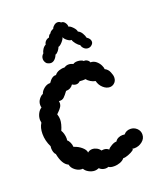

<svg xmlns="http://www.w3.org/2000/svg" viewBox="-140 -850 798 942"><g transform="rotate(-20 259.0 -379.5)"><path d="M293 0Q273 0 265 -7Q258 -4 250 -4Q231 -4 218 -17Q206 -12 197 -12Q181 -12 165.5 -20.5Q150 -29 144 -41Q125 -39 106.5 -52.5Q88 -66 85 -84Q55 -97 44 -154Q38 -159 35 -169Q32 -179 32 -189Q32 -196 33 -199Q16 -233 16 -269Q16 -302 30 -323Q28 -333 28 -338Q28 -355 36 -370.5Q44 -386 56 -393Q54 -398 54 -407Q54 -423 64.5 -436.5Q75 -450 85 -453Q89 -467 104.5 -479.5Q120 -492 137 -491Q157 -521 177 -518Q186 -530 201.5 -535Q217 -540 230 -539Q240 -546 252 -546Q264 -546 276 -540Q284 -546 298 -546Q308 -546 317 -543Q326 -540 329 -536Q337 -538 346 -532.5Q355 -527 357 -519Q374 -519 386.5 -508.5Q399 -498 405.5 -484.5Q412 -471 411 -464Q428 -456 435 -438Q442 -422 442 -410Q442 -390 427 -379Q417 -372 406 -372Q388 -372 371.5 -387Q355 -402 350 -424Q337 -426 325 -433.5Q313 -441 306 -450Q303 -449 291 -449Q280 -449 276 -450Q267 -441 256 -441Q245 -441 235 -448Q222 -428 197 -428Q184 -410 174 -400.5Q164 -391 147 -393Q148 -390 148 -384Q148 -372 142 -363Q136 -354 128.5 -346.5Q121 -339 117 -335Q122 -320 122 -307Q122 -284 108 -252Q113 -245 116.5 -232.5Q120 -220 120 -208Q120 -201 119 -198Q126 -193 131.5 -181Q137 -169 137 -158Q162 -150 178.5 -135Q195 -120 195 -107Q206 -116 219 -116Q231 -116 242.5 -110Q254 -104 260 -94Q265 -95 272 -95Q287 -95 298 -85Q302 -93 318 -102Q334 -111 344 -110Q350 -120 360.5 -125Q371 -130 383 -130Q391 -130 394 -129Q407 -145 429 -145Q448 -145 462 -132Q476 -119 476 -100Q476 -78 457.5 -63.5Q439 -49 416 -49Q407 -49 403 -50Q411 -48 401.5 -41Q392 -34 375 -27.5Q358 -21 348 -22Q339 -11 324 -5.5Q309 0 293 0ZM351 -682Q363 -677 371 -663.5Q379 -650 381 -639Q399 -628 399 -612Q399 -600 384 -591Q378 -588 371 -588Q359 -588 350 -596.5Q341 -605 339 -616Q330 -620 320 -632.5Q310 -645 308 -654Q299 -653 286 -663Q273 -673 271 -682Q268 -671 256 -658Q244 -645 236 -644Q233 -635 225 -625Q217 -615 209 -613Q205 -601 195.5 -591.5Q186 -582 174 -582Q166 -582 155 -588Q150 -592 146.5 -599Q143 -606 143 -613Q143 -629 155 -639Q157 -650 164 -660.5Q171 -671 181 -676Q182 -686 189.5 -693.5Q197 -701 208 -703Q212 -716 222 -720Q223 -725 229.5 -729.5Q236 -734 242 -736Q245 -745 254 -752Q263 -759 272 -759Q282 -759 289 -752Q300 -753 308 -742.5Q316 -732 316 -720Q324 -720 337 -706.5Q350 -693 351 -682Z"/></g></svg>

Font: Pangolin
Style: Regular
Weight: 400
Designer: Kevin Burke
Foundry: Google, Inc.
Version: Version 1.101